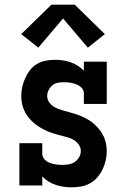

<svg xmlns="http://www.w3.org/2000/svg" viewBox="-20 -794 540 822"><path d="M286 8Q269 8 252 5.5Q235 3 218.5 -2.5Q202 -8 187 -17.5Q172 -27 161 -39V0H63V-181H161V-136Q161 -122 171 -111.5Q181 -101 193.5 -96.5Q206 -92 220 -90Q234 -88 247 -88Q261 -88 275 -90.5Q289 -93 300.5 -101Q312 -109 319 -121.5Q326 -134 326 -148Q326 -163 316 -176.5Q306 -190 292 -197Q278 -204 262.5 -208Q247 -212 232 -216Q217 -220 202 -225Q187 -230 172.5 -237Q158 -244 145 -252.5Q132 -261 120.5 -271.5Q109 -282 99.5 -294.5Q90 -307 83.5 -321.5Q77 -336 74 -351.5Q71 -367 71 -383Q71 -403 75.5 -422.5Q80 -442 88 -460Q96 -478 108.5 -494Q121 -510 138 -520Q155 -530 175 -534Q195 -538 215 -538Q232 -538 249 -535.5Q266 -533 282 -527.5Q298 -522 313 -512.5Q328 -503 339 -491V-530H437V-349H339V-394Q339 -408 329.5 -418Q320 -428 307 -433Q294 -438 280.5 -440Q267 -442 254 -442Q240 -442 227 -439.5Q214 -437 204 -428.5Q194 -420 188 -408Q182 -396 182 -383Q182 -367 192 -354Q202 -341 216 -334Q230 -327 245 -322.5Q260 -318 275.5 -314Q291 -310 306 -305Q321 -300 335 -293.5Q349 -287 362.5 -278.5Q376 -270 387.5 -259Q399 -248 408.5 -235.5Q418 -223 424.5 -208.5Q431 -194 434 -178.5Q437 -163 437 -147Q437 -127 432.5 -107Q428 -87 419 -68.5Q410 -50 396.5 -34.5Q383 -19 365 -9Q347 1 327 4.5Q307 8 286 8ZM144 -590 71 -648 200 -774H300L429 -648L356 -590L250 -715Z"/></svg>

Font: Iosevka Slab
Style: Bold
Weight: 700
Monospace: yes
Designer: Belleve Invis
Foundry: Belleve Invis
Version: Version 11.1.1; ttfautohint (v1.8.3)